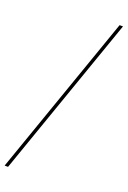

<svg xmlns="http://www.w3.org/2000/svg" viewBox="-196 -899 702 1056"><g transform="rotate(20 155.0 -371.0)"><path d="M310 -842H330L0 100H-20Z"/></g></svg>

Font: iiserrat Thin
Style: Regular
Weight: 100
Designer: Akira Ohta
Foundry: Akira Ohta
Version: Version 1.200;Glyphs 3.3.1 (3343)